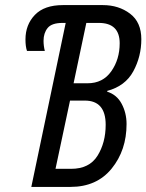

<svg xmlns="http://www.w3.org/2000/svg" viewBox="-20 -734 575 754"><path d="M257 0Q360 0 418.5 -72Q477 -144 477 -247Q477 -290 458 -326Q439 -362 401 -374V-377Q472 -396 503.5 -454Q535 -512 535 -580Q535 -647 490.5 -680.5Q446 -714 384 -714H227Q154 -714 117 -675.5Q80 -637 80 -579Q80 -551 86 -534H156Q151 -554 151 -574Q151 -604 167 -624Q183 -644 226 -644H238L103 0ZM319 -644H368Q450 -644 450 -564Q450 -501 417 -454Q384 -407 324 -407H269ZM255 -339H313Q395 -339 395 -244Q395 -174 363 -122.5Q331 -71 259 -71H198Z"/></svg>

Font: Noto Sans Display Condensed
Style: Italic
Weight: 400
Width: 3
Designer: Monotype Design team
Foundry: Monotype Imaging Inc.
Version: 1.000